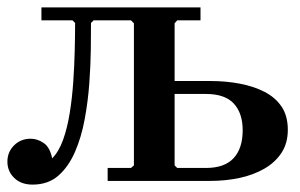

<svg xmlns="http://www.w3.org/2000/svg" viewBox="-30 -489 811 519"><path d="M-10 -52Q-10 -78 8 -96Q26 -114 53 -114Q71 -114 88 -102.5Q105 -91 111 -61Q129 -79 140.5 -111Q152 -143 158.5 -183.5Q165 -224 168 -267.5Q171 -311 172 -352.5Q173 -394 173 -427L166 -434H82V-469H512V-434H449L442 -426V-270H539Q580 -270 617.5 -263Q655 -256 684.5 -241Q714 -226 731 -201Q748 -176 748 -138Q748 -102 731 -76Q714 -50 684.5 -33Q655 -16 617.5 -8Q580 0 539 0H261V-35H324L332 -42V-426L324 -434H223L216 -427Q216 -399 215.5 -356.5Q215 -314 211.5 -265Q208 -216 199 -167Q190 -118 172.5 -78Q155 -38 127.5 -14Q100 10 58 10Q27 10 8.5 -8Q-10 -26 -10 -52ZM442 -42 449 -35H527Q577 -35 601.5 -61.5Q626 -88 626 -137Q626 -183 602 -209Q578 -235 527 -235H442Z"/></svg>

Font: Brygada 1918 SemiBold
Style: Regular
Weight: 600
Designer: Mateusz Machalski | Borys Kosmynka | Przemek Hoffer
Foundry: NIEPODLEGLA 2018
Version: Version 3.006